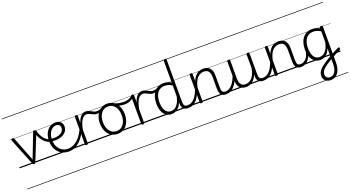

<svg xmlns="http://www.w3.org/2000/svg" viewBox="-72 -1858 5883 3221"><g transform="rotate(-20 2869.5 -248.0)"><path d="M254 15Q240 15 235 10Q230 5 227 -4L34 -484Q29 -496 36.5 -505.5Q44 -515 60 -515Q72 -515 77.5 -510.5Q83 -506 86 -496L255 -66L421 -496Q425 -506 430.5 -510.5Q436 -515 447 -515Q466 -515 473 -506.5Q480 -498 474 -484L281 -4Q278 5 272.5 10Q267 15 254 15ZM0 365H509V375H0ZM0 -20H509V0H0ZM0 -505H509V-500H0ZM0 -885H509V-875H0Z M632 -244Q590 -255 556.5 -282Q523 -309 499 -344Q475 -379 459.5 -416Q444 -453 439 -484Q437 -492 441.5 -497.5Q446 -503 453.5 -506Q461 -509 467 -508Q473 -507 475 -500Q483 -471 497 -437.5Q511 -404 532 -373Q553 -342 580.5 -319Q608 -296 642 -286Q651 -283 653.5 -276Q656 -269 654 -260.5Q652 -252 646.5 -247Q641 -242 632 -244ZM509 365H547V375H509ZM509 -20H547V0H509ZM509 -505H547V-500H509ZM509 -885H547V-875H509Z M650 -287Q712 -278 758 -284Q804 -290 834 -307Q864 -324 878.5 -348.5Q893 -373 893 -400Q893 -434 873 -452Q853 -470 819 -470Q792 -470 766 -456.5Q740 -443 719.5 -417Q699 -391 686.5 -353Q674 -315 674 -267Q674 -203 692 -158Q710 -113 740 -85Q770 -57 806 -44Q842 -31 877 -31Q889 -31 894.5 -23.5Q900 -16 900 -7Q900 2 894.5 9.5Q889 17 877 17Q800 17 741.5 -18Q683 -53 651 -116.5Q619 -180 619 -265Q619 -317 633.5 -363.5Q648 -410 675 -445Q702 -480 740.5 -499.5Q779 -519 826 -519Q868 -519 895.5 -502.5Q923 -486 936 -460Q949 -434 949 -404Q949 -367 930.5 -333.5Q912 -300 874.5 -276Q837 -252 781 -242Q725 -232 650 -243ZM546 365H1034V375H546ZM546 -20H1034V0H546ZM546 -505H1034V-500H546ZM546 -885H1034V-875H546Z M876 17Q868 17 863 10Q858 3 858 -6.5Q858 -16 863 -23.5Q868 -31 876 -31Q925 -31 968.5 -50Q1012 -69 1048.5 -101.5Q1085 -134 1115 -178Q1145 -222 1167 -271Q1172 -280 1180.5 -279Q1189 -278 1195.5 -271Q1202 -264 1198 -255Q1178 -204 1147 -155.5Q1116 -107 1075.5 -68Q1035 -29 985 -6Q935 17 876 17ZM1034 365V375ZM1034 -20V0ZM1034 -505V-500ZM1034 -885V-875Z M1191 15Q1178 15 1172 10.5Q1166 6 1166 -4V-496Q1166 -506 1172 -510.5Q1178 -515 1191 -515Q1205 -515 1211.5 -510.5Q1218 -506 1218 -496V-370Q1231 -412 1248 -441Q1265 -470 1284.5 -487Q1304 -504 1324 -511.5Q1344 -519 1364 -519Q1374 -519 1379.5 -511.5Q1385 -504 1385 -494Q1385 -484 1379.5 -476.5Q1374 -469 1363 -469Q1340 -469 1318 -456Q1296 -443 1277 -415.5Q1258 -388 1243 -345.5Q1228 -303 1218 -243V-4Q1218 6 1211.5 10.5Q1205 15 1191 15ZM1034 365H1438V375H1034ZM1034 -20H1438V0H1034ZM1034 -505H1438V-500H1034ZM1034 -885H1438V-875H1034Z M1532 -415Q1507 -415 1485.5 -423.5Q1464 -432 1443.5 -442.5Q1423 -453 1403.5 -461Q1384 -469 1363 -469Q1350 -469 1344.5 -476.5Q1339 -484 1339 -494Q1339 -504 1345 -511.5Q1351 -519 1363 -519Q1391 -519 1413.5 -509.5Q1436 -500 1457.5 -488.5Q1479 -477 1500.5 -467.5Q1522 -458 1547 -458Q1564 -458 1585.5 -463Q1607 -468 1629 -483Q1637 -488 1643.5 -484.5Q1650 -481 1653 -474Q1656 -467 1654.5 -459.5Q1653 -452 1646 -447Q1626 -437 1604.5 -430Q1583 -423 1564 -419Q1545 -415 1532 -415ZM1438 365V375ZM1438 -20V0ZM1438 -505V-500ZM1438 -885V-875Z M1746 19Q1678 19 1627.5 -15Q1577 -49 1549.5 -109.5Q1522 -170 1522 -250Q1522 -310 1538.5 -359Q1555 -408 1585.5 -444Q1616 -480 1656.5 -499.5Q1697 -519 1746 -519Q1812 -519 1862 -485Q1912 -451 1940.5 -390.5Q1969 -330 1969 -250Q1969 -203 1958.5 -161.5Q1948 -120 1929 -87Q1910 -54 1883 -30Q1856 -6 1821.5 6.5Q1787 19 1746 19ZM1746 -31Q1785 -31 1815.5 -46.5Q1846 -62 1868 -91.5Q1890 -121 1902 -161.5Q1914 -202 1914 -250Q1914 -315 1893.5 -364.5Q1873 -414 1835.5 -441.5Q1798 -469 1746 -469Q1707 -469 1676 -453.5Q1645 -438 1623 -408.5Q1601 -379 1589 -339Q1577 -299 1577 -250Q1577 -186 1597.5 -136.5Q1618 -87 1656 -59Q1694 -31 1746 -31ZM1438 365H2039V375H1438ZM1438 -20H2039V0H1438ZM1438 -505H2039V-500H1438ZM1438 -885H2039V-875H1438Z M2027 -405Q1980 -405 1932.5 -417.5Q1885 -430 1829 -460Q1821 -464 1819.5 -471Q1818 -478 1821 -485Q1824 -492 1830 -495Q1836 -498 1844 -494Q1887 -470 1932 -460Q1977 -450 2029 -450Q2057 -450 2085.5 -456.5Q2114 -463 2138 -475.5Q2162 -488 2178 -504Q2184 -511 2190.5 -509.5Q2197 -508 2201.5 -502Q2206 -496 2206 -487.5Q2206 -479 2198 -472Q2172 -449 2144 -434.5Q2116 -420 2086.5 -412.5Q2057 -405 2027 -405ZM2039 365V375ZM2039 -20V0ZM2039 -505V-500ZM2039 -885V-875Z M2196 15Q2183 15 2177 10.5Q2171 6 2171 -4V-496Q2171 -506 2177 -510.5Q2183 -515 2196 -515Q2210 -515 2216.5 -510.5Q2223 -506 2223 -496V-370Q2236 -412 2253 -441Q2270 -470 2289.5 -487Q2309 -504 2329 -511.5Q2349 -519 2369 -519Q2379 -519 2384.5 -511.5Q2390 -504 2390 -494Q2390 -484 2384.5 -476.5Q2379 -469 2368 -469Q2345 -469 2323 -456Q2301 -443 2282 -415.5Q2263 -388 2248 -345.5Q2233 -303 2223 -243V-4Q2223 6 2216.5 10.5Q2210 15 2196 15ZM2039 365H2443V375H2039ZM2039 -20H2443V0H2039ZM2039 -505H2443V-500H2039ZM2039 -885H2443V-875H2039Z M2537 -415Q2512 -415 2490.5 -423.5Q2469 -432 2448.5 -442.5Q2428 -453 2408.5 -461Q2389 -469 2368 -469Q2355 -469 2349.5 -476.5Q2344 -484 2344 -494Q2344 -504 2350 -511.5Q2356 -519 2368 -519Q2396 -519 2418.5 -509.5Q2441 -500 2462.5 -488.5Q2484 -477 2505.5 -467.5Q2527 -458 2552 -458Q2569 -458 2590.5 -463Q2612 -468 2634 -483Q2642 -488 2648.5 -484.5Q2655 -481 2658 -474Q2661 -467 2659.5 -459.5Q2658 -452 2651 -447Q2631 -437 2609.5 -430Q2588 -423 2569 -419Q2550 -415 2537 -415ZM2443 365V375ZM2443 -20V0ZM2443 -505V-500ZM2443 -885V-875Z M2710 17Q2656 17 2614.5 -12Q2573 -41 2549.5 -97Q2526 -153 2526 -234Q2526 -285 2535.5 -328.5Q2545 -372 2564 -407Q2583 -442 2610.5 -467Q2638 -492 2675 -505.5Q2712 -519 2757 -519Q2791 -519 2823.5 -509Q2856 -499 2889 -480V-871Q2889 -881 2895.5 -885.5Q2902 -890 2916 -890Q2929 -890 2935 -885.5Q2941 -881 2941 -871V-122Q2941 -72 2956 -51.5Q2971 -31 3016 -31Q3025 -31 3029 -23.5Q3033 -16 3032.5 -7Q3032 2 3026.5 9.5Q3021 17 3010 17Q2981 17 2959 10.5Q2937 4 2922.5 -9.5Q2908 -23 2900 -44Q2892 -65 2891 -93L2890 -126Q2868 -70 2838 -39Q2808 -8 2775.5 4.5Q2743 17 2710 17ZM2720 -33Q2754 -33 2786.5 -52.5Q2819 -72 2846 -116.5Q2873 -161 2889 -235V-428Q2853 -453 2820.5 -461.5Q2788 -470 2757 -470Q2725 -470 2697.5 -460Q2670 -450 2648.5 -431Q2627 -412 2612 -384Q2597 -356 2589.5 -319.5Q2582 -283 2582 -237Q2582 -178 2597 -132Q2612 -86 2642.5 -59.5Q2673 -33 2720 -33ZM2443 365H3084V375H2443ZM2443 -20H3084V0H2443ZM2443 -505H3084V-500H2443ZM2443 -885H3084V-875H2443Z M3009 17Q2998 17 2992.5 9.5Q2987 2 2987.5 -7Q2988 -16 2995 -23.5Q3002 -31 3015 -31Q3049 -31 3079 -46Q3109 -61 3134.5 -89.5Q3160 -118 3181.5 -158Q3203 -198 3220 -249Q3223 -259 3232 -259Q3241 -259 3247.5 -252Q3254 -245 3251 -235Q3235 -180 3212 -134Q3189 -88 3159.5 -54Q3130 -20 3092.5 -1.5Q3055 17 3009 17ZM3084 365V375ZM3084 -20V0ZM3084 -505V-500ZM3084 -885V-875Z M3682 17Q3650 17 3627.5 8Q3605 -1 3591.5 -19.5Q3578 -38 3572 -64.5Q3566 -91 3566 -126V-332Q3566 -376 3555 -406.5Q3544 -437 3520 -453Q3496 -469 3456 -469Q3427 -469 3398.5 -458Q3370 -447 3345 -421.5Q3320 -396 3300 -354.5Q3280 -313 3268 -252V-4Q3268 6 3261.5 10.5Q3255 15 3241 15Q3228 15 3222 10.5Q3216 6 3216 -4V-496Q3216 -506 3222 -510.5Q3228 -515 3241 -515Q3255 -515 3261.5 -510.5Q3268 -506 3268 -496V-368Q3285 -411 3307.5 -440.5Q3330 -470 3356 -487.5Q3382 -505 3409 -512Q3436 -519 3462 -519Q3507 -519 3542.5 -501Q3578 -483 3598.5 -444Q3619 -405 3619 -341V-128Q3619 -77 3633 -54Q3647 -31 3688 -31Q3698 -31 3702.5 -23.5Q3707 -16 3706.5 -7Q3706 2 3700 9.5Q3694 17 3682 17ZM3084 365H3755V375H3084ZM3084 -20H3755V0H3084ZM3084 -505H3755V-500H3084ZM3084 -885H3755V-875H3084Z M3680 17Q3669 17 3663.5 9.5Q3658 2 3658.5 -7Q3659 -16 3666 -23.5Q3673 -31 3686 -31Q3720 -31 3750 -46Q3780 -61 3805.5 -89.5Q3831 -118 3852.5 -158Q3874 -198 3891 -249Q3894 -259 3903 -259Q3912 -259 3918.5 -252Q3925 -245 3922 -235Q3906 -180 3883 -134Q3860 -88 3830.5 -54Q3801 -20 3763.5 -1.5Q3726 17 3680 17ZM3755 365V375ZM3755 -20V0ZM3755 -505V-500ZM3755 -885V-875Z M4040 18Q3996 18 3961 0Q3926 -18 3906.5 -57.5Q3887 -97 3887 -161V-496Q3887 -506 3893 -510Q3899 -514 3912 -514Q3926 -514 3932.5 -510Q3939 -506 3939 -496V-167Q3939 -123 3950.5 -92.5Q3962 -62 3985.5 -46Q4009 -30 4046 -30Q4076 -30 4104.5 -42.5Q4133 -55 4158 -80.5Q4183 -106 4202 -148Q4221 -190 4231 -248V-497Q4231 -506 4237.5 -510.5Q4244 -515 4258 -515Q4271 -515 4277.5 -510.5Q4284 -506 4284 -497V-128Q4284 -75 4300 -53Q4316 -31 4358 -31Q4367 -31 4371.5 -23.5Q4376 -16 4375.5 -7Q4375 2 4369 9.5Q4363 17 4352 17Q4324 17 4303 11Q4282 5 4268 -8.5Q4254 -22 4245.5 -41.5Q4237 -61 4234 -89L4233 -136Q4217 -92 4194.5 -62Q4172 -32 4146 -14.5Q4120 3 4093 10.5Q4066 18 4040 18ZM3755 365H4426V375H3755ZM3755 -20H4426V0H3755ZM3755 -505H4426V-500H3755ZM3755 -885H4426V-875H3755Z M4351 17Q4340 17 4334.5 9.5Q4329 2 4329.5 -7Q4330 -16 4337 -23.5Q4344 -31 4357 -31Q4391 -31 4421 -46Q4451 -61 4476.5 -89.5Q4502 -118 4523.5 -158Q4545 -198 4562 -249Q4565 -259 4574 -259Q4583 -259 4589.5 -252Q4596 -245 4593 -235Q4577 -180 4554 -134Q4531 -88 4501.5 -54Q4472 -20 4434.5 -1.5Q4397 17 4351 17ZM4426 365V375ZM4426 -20V0ZM4426 -505V-500ZM4426 -885V-875Z M5024 17Q4992 17 4969.5 8Q4947 -1 4933.5 -19.5Q4920 -38 4914 -64.5Q4908 -91 4908 -126V-332Q4908 -376 4897 -406.5Q4886 -437 4862 -453Q4838 -469 4798 -469Q4769 -469 4740.5 -458Q4712 -447 4687 -421.5Q4662 -396 4642 -354.5Q4622 -313 4610 -252V-4Q4610 6 4603.5 10.5Q4597 15 4583 15Q4570 15 4564 10.5Q4558 6 4558 -4V-496Q4558 -506 4564 -510.5Q4570 -515 4583 -515Q4597 -515 4603.5 -510.5Q4610 -506 4610 -496V-368Q4627 -411 4649.5 -440.5Q4672 -470 4698 -487.5Q4724 -505 4751 -512Q4778 -519 4804 -519Q4849 -519 4884.5 -501Q4920 -483 4940.5 -444Q4961 -405 4961 -341V-128Q4961 -77 4975 -54Q4989 -31 5030 -31Q5040 -31 5044.5 -23.5Q5049 -16 5048.5 -7Q5048 2 5042 9.5Q5036 17 5024 17ZM4426 365H5097V375H4426ZM4426 -20H5097V0H4426ZM4426 -505H5097V-500H4426ZM4426 -885H5097V-875H4426Z M5022 17Q5011 17 5005.5 9.5Q5000 2 5000.5 -7Q5001 -16 5008 -23.5Q5015 -31 5028 -31Q5059 -31 5085.5 -45.5Q5112 -60 5132.5 -84.5Q5153 -109 5166 -142.5Q5179 -176 5185 -215Q5186 -226 5195 -229Q5204 -232 5212 -228Q5220 -224 5219 -213Q5214 -165 5198 -123.5Q5182 -82 5156.5 -50.5Q5131 -19 5097 -1Q5063 17 5022 17ZM5097 365V375ZM5097 -20V0ZM5097 -505V-500ZM5097 -885V-875Z M5582 -8Q5599 -18 5615 -26.5Q5631 -35 5647 -43.5Q5663 -52 5678.5 -59.5Q5694 -67 5709 -74Q5719 -79 5726.5 -75Q5734 -71 5737 -62.5Q5740 -54 5737.5 -45.5Q5735 -37 5724 -31Q5708 -23 5690 -14Q5672 -5 5654.5 4.5Q5637 14 5618.5 24.5Q5600 35 5582 44ZM5412 394Q5356 394 5320 361.5Q5284 329 5284 274Q5284 245 5294 220Q5304 195 5323 172Q5342 149 5369.5 126.5Q5397 104 5433 81Q5451 69 5469 58Q5487 47 5505 35.5Q5523 24 5541 13V-125Q5517 -67 5487.5 -36.5Q5458 -6 5426.5 5.5Q5395 17 5363 17Q5309 17 5267 -12.5Q5225 -42 5201.5 -98Q5178 -154 5178 -235Q5178 -285 5187.5 -328.5Q5197 -372 5216 -407Q5235 -442 5262.5 -467Q5290 -492 5326.5 -505.5Q5363 -519 5408 -519Q5433 -519 5454 -515.5Q5475 -512 5496.5 -503.5Q5518 -495 5541 -481V-497Q5541 -507 5547.5 -511Q5554 -515 5568 -515Q5581 -515 5587.5 -511Q5594 -507 5594 -497V145Q5594 203 5581.5 249Q5569 295 5546 327.5Q5523 360 5489.5 377Q5456 394 5412 394ZM5419 344Q5456 344 5483.5 321Q5511 298 5526 254Q5541 210 5541 149V67Q5526 76 5510.5 85.5Q5495 95 5480.5 104.5Q5466 114 5451 123Q5425 142 5404.5 158.5Q5384 175 5370 192.5Q5356 210 5348.5 228.5Q5341 247 5341 269Q5341 290 5350 307.5Q5359 325 5376.5 334.5Q5394 344 5419 344ZM5372 -33Q5406 -33 5439 -52.5Q5472 -72 5498.5 -116Q5525 -160 5541 -235V-429Q5505 -453 5473 -462Q5441 -471 5410 -471Q5377 -471 5349.5 -461Q5322 -451 5300.5 -432Q5279 -413 5264.5 -384.5Q5250 -356 5242 -319.5Q5234 -283 5234 -238Q5234 -179 5249 -132.5Q5264 -86 5294.5 -59.5Q5325 -33 5372 -33ZM5097 365H5732V375H5097ZM5097 -20H5732V0H5097ZM5097 -505H5732V-500H5097ZM5097 -885H5732V-875H5097Z"/></g></svg>

Font: Playwrite IT Moderna Guides
Style: Regular
Weight: 400
Designer: Veronika Burian, José Scaglione
Foundry: TypeTogether
Version: Version 1.003